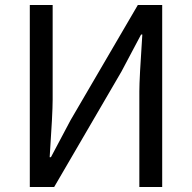

<svg xmlns="http://www.w3.org/2000/svg" viewBox="-20 -753 773 773"><path d="M100 -733H192V-352Q192 -298 180 -120H185L264 -269L535 -733H633V0H541V-385Q541 -436 553 -614H548L469 -465L198 0H100Z"/></svg>

Font: KaiGen Gothic CN Regular
Style: Regular
Weight: 400
Designer: Ryoko NISHIZUKA  (kana & ideographs); Paul D. Hunt (Latin, Greek & Cyrillic); Wenlong ZHANG  (bopomofo); Sandoll Communi
Foundry: Adobe Systems Incorporated
Version: Version 1.002.20150501